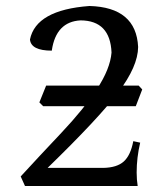

<svg xmlns="http://www.w3.org/2000/svg" viewBox="-20 -618 541 638"><path d="M437.5 0H63L48.8 -31.7Q108.9 -97.2 183.6 -176.3Q258.3 -255.4 302.2 -322.3Q346.2 -389.2 350.6 -443.4Q346.2 -549.8 247.6 -550.3Q166.5 -545.9 152.3 -451.2V-449.7Q83 -449.7 79.6 -486.8Q99.6 -585 277.3 -598.1Q432.6 -593.8 439 -461.9Q438.5 -397.5 372.6 -310.5Q306.6 -223.6 138.2 -60.1H323.2Q368.7 -61 391.4 -81.5Q414.1 -102.1 422.9 -148.9L445.8 -144Q434.1 -94.2 434.1 -44.9Q434.1 -21 437.5 0ZM431.2 -265.1H123.5L110.8 -277.8L133.3 -333.5H440.9L452.6 -320.8Z"/></svg>

Font: Kelvinch
Style: Regular
Weight: 400
Designer: Paul James MIller
Foundry: High-Logic / Made with FontCreator
Version: Version 3.30 September 23, 2016